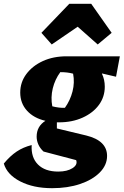

<svg xmlns="http://www.w3.org/2000/svg" viewBox="-78 -787 648 1006"><path d="M231 -146Q225 -146 220 -146V-114L374 -77Q483 -50 483 30Q483 78 445 116.5Q407 155 342 177Q277 199 195 199Q97 199 28 163.5Q-41 128 -58 70Q-25 30 9.5 7Q44 -16 88 -27Q84 38 121 75Q158 112 227 112Q274 112 302 94Q330 76 321 52L150 7Q131 -11 122.5 -31Q114 -51 114 -71Q114 -125 160 -154Q99 -168 63.5 -207Q28 -246 28 -302Q28 -356 60 -399Q92 -442 146.5 -467Q201 -492 271 -492H550L530 -385L457 -402L456 -401Q471 -370 471 -333Q471 -279 440 -237Q409 -195 354.5 -170.5Q300 -146 231 -146ZM262 -222Q290 -261 302 -308Q314 -355 305 -401Q290 -405 274 -407Q258 -409 238 -409Q210 -371 198.5 -324Q187 -277 196 -230Q231 -221 262 -222ZM400 -767 507 -615 434 -554 329 -647 193 -554 139 -615 285 -767Z"/></svg>

Font: Piazzolla ExtraBold
Style: Italic
Weight: 800
Italic angle: -11.3°
Designer: Juan Pablo del Peral
Foundry: Huerta Tipografica
Version: Version 1.330